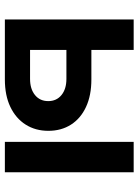

<svg xmlns="http://www.w3.org/2000/svg" viewBox="90 -659 569 789"><g transform="rotate(90 374.5 -264.5)"><path d="M147.5 -355.5H306.6Q372.1 -355.5 419.4 -333.5Q466.8 -311.5 492.2 -271.7Q517.6 -231.9 517.6 -178.7Q517.6 -125.5 491.9 -85.2Q466.3 -44.9 419.2 -22.5Q372.1 0 306.6 0H60.1V-529.3H185.1V-103.5H304.2Q345.7 -103.5 370.6 -123.8Q395.5 -144 395.5 -178.2Q395.5 -212.4 370.6 -232.7Q345.7 -252.9 304.2 -252.9H147.5ZM563 0V-529.3H688V0Z"/></g></svg>

Font: Inter 24pt SemiBold
Style: Regular
Weight: 600
Designer: Rasmus Andersson
Foundry: rsms
Version: Version 4.001;git-66647c0bb